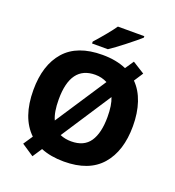

<svg xmlns="http://www.w3.org/2000/svg" viewBox="-169 -1063 1134 1243"><g transform="rotate(20 398.0 -442.0)"><path d="M398 10Q307 10 239 -18L196 47L112 -9L155 -73Q55 -169 55 -359Q55 -531 140.5 -628Q226 -725 399 -725Q494 -725 564 -694L604 -753L687 -701L646 -638Q693 -591 717 -519.5Q741 -448 741 -358Q741 -186 655.5 -88Q570 10 398 10ZM253 -220 482 -568Q444 -588 399 -588Q230 -588 230 -358Q230 -269 253 -220ZM546 -488 321 -144Q356 -129 398 -129Q486 -129 526 -188Q566 -247 566 -358Q566 -439 546 -488ZM611 -921Q580 -893 518.5 -845Q457 -797 418 -771H309V-784Q391 -876 429 -931H611Z"/></g></svg>

Font: Noto Sans UI ExtraBold
Style: Regular
Weight: 800
Designer: Monotype Design Team
Foundry: Monotype Imaging Inc.
Version: Version 1.001